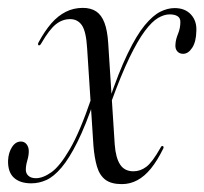

<svg xmlns="http://www.w3.org/2000/svg" viewBox="-31 -458 518 487"><path d="M200.5 -208 208.5 -205Q186 -139 165.2 -97.5Q144.5 -56 125 -33Q105.5 -10 86.8 -1.5Q68 7 48.5 7Q19.5 7 4 -7.5Q-11.5 -22 -10.5 -51.5Q-9.5 -71 -0.5 -85Q8.5 -99 22 -99Q31 -99 36.5 -92Q42 -85 42 -74.5Q42 -63.5 38.2 -50.8Q34.5 -38 34.5 -27.5Q34.5 -18 41.2 -12Q48 -6 60 -6Q78 -6 99.5 -21.2Q121 -36.5 146.2 -79.8Q171.5 -123 200.5 -208ZM243.5 -348 260 -91.5Q262.5 -57.5 273.8 -40.5Q285 -23.5 307.5 -23.5Q325 -23.5 340.2 -35Q355.5 -46.5 376 -83Q377.5 -86.5 379 -87.2Q380.5 -88 382 -87.5Q383 -87 383.8 -85.5Q384.5 -84 383 -81Q368 -50.5 351.8 -30.5Q335.5 -10.5 317.2 -0.8Q299 9 278 9Q251 9 236.2 -2.2Q221.5 -13.5 215 -35.5Q208.5 -57.5 206 -88.5L190 -335.5Q187.5 -378 176.8 -393.8Q166 -409.5 147 -409.5Q127 -409.5 110.5 -396.2Q94 -383 74 -348.5Q72 -345 70.5 -343.8Q69 -342.5 67 -343Q65.5 -344 65.5 -346Q65.5 -348 66.5 -350Q82.5 -379.5 99.2 -398.8Q116 -418 135.8 -428Q155.5 -438 179 -438Q199.5 -438 213 -429Q226.5 -420 234 -400.2Q241.5 -380.5 243.5 -348ZM250.5 -197.5 244.5 -199.5Q270 -275 292.8 -322Q315.5 -369 336.2 -394Q357 -419 375.5 -428.2Q394 -437.5 412 -437.5Q438.5 -437.5 453.5 -421Q468.5 -404.5 467 -379Q466.5 -352 456.5 -336.8Q446.5 -321.5 433.5 -321.5Q424 -321.5 418.5 -328Q413 -334.5 414 -345Q414.5 -357.5 420.5 -372Q426.5 -386.5 426.5 -402.5Q426.5 -412.5 419.2 -417Q412 -421.5 399 -421.5Q385.5 -421.5 370 -412.5Q354.5 -403.5 336.5 -379.5Q318.5 -355.5 297.2 -311.5Q276 -267.5 250.5 -197.5Z"/></svg>

Font: Fraunces 120pt Light
Style: Italic
Weight: 300
Italic angle: -16°
Version: Version 1.000;[b76b70a41]